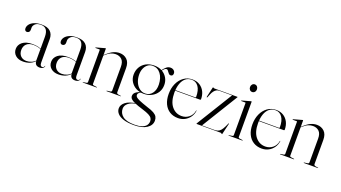

<svg xmlns="http://www.w3.org/2000/svg" viewBox="-66 -1236 3719 2095"><g transform="rotate(20 1793.0 -188.0)"><path d="M287.5 -46.5V-48.5L285.5 -47V-326.5Q285.5 -380 265 -407.8Q244.5 -435.5 202 -435.5Q156.5 -435.5 135.5 -414.8Q114.5 -394 114.5 -372.5V-344.5Q114.5 -328 104.8 -319Q95 -310 81 -310Q69.5 -310 61.8 -318.2Q54 -326.5 54 -342.5Q54 -367.5 71.8 -390Q89.5 -412.5 124.2 -426.8Q159 -441 208.5 -441Q277 -441 310.2 -409Q343.5 -377 343.5 -321.5V-49.5Q343.5 -26.5 350.5 -17Q357.5 -7.5 368.5 -7.5Q378.5 -7.5 385.5 -12.8Q392.5 -18 393.5 -28Q394 -29 394.8 -29.8Q395.5 -30.5 396 -30.5Q397 -30.5 397.5 -29.8Q398 -29 398 -28Q398 -20.5 392.2 -12.2Q386.5 -4 375 2Q363.5 8 345 8Q317 8 302.2 -6.2Q287.5 -20.5 287.5 -46.5ZM31.5 -94.5Q31.5 -142.5 71.5 -174.8Q111.5 -207 188.5 -207Q227.5 -207 254.2 -199.8Q281 -192.5 303.5 -182.5L301 -179Q279 -188.5 254.2 -195Q229.5 -201.5 199.5 -201.5Q146.5 -201.5 119.2 -174.5Q92 -147.5 92 -104.5Q92 -61.5 117.2 -35.8Q142.5 -10 184 -10Q214 -10 242.8 -21.8Q271.5 -33.5 291.5 -57.5L295 -55Q272 -24 234 -7.8Q196 8.5 152.5 8.5Q97.5 8.5 64.5 -20.2Q31.5 -49 31.5 -94.5Z M698.5 -46.5V-48.5L696.5 -47V-326.5Q696.5 -380 676 -407.8Q655.5 -435.5 613 -435.5Q567.5 -435.5 546.5 -414.8Q525.5 -394 525.5 -372.5V-344.5Q525.5 -328 515.8 -319Q506 -310 492 -310Q480.5 -310 472.8 -318.2Q465 -326.5 465 -342.5Q465 -367.5 482.8 -390Q500.5 -412.5 535.2 -426.8Q570 -441 619.5 -441Q688 -441 721.2 -409Q754.5 -377 754.5 -321.5V-49.5Q754.5 -26.5 761.5 -17Q768.5 -7.5 779.5 -7.5Q789.5 -7.5 796.5 -12.8Q803.5 -18 804.5 -28Q805 -29 805.8 -29.8Q806.5 -30.5 807 -30.5Q808 -30.5 808.5 -29.8Q809 -29 809 -28Q809 -20.5 803.2 -12.2Q797.5 -4 786 2Q774.5 8 756 8Q728 8 713.2 -6.2Q698.5 -20.5 698.5 -46.5ZM442.5 -94.5Q442.5 -142.5 482.5 -174.8Q522.5 -207 599.5 -207Q638.5 -207 665.2 -199.8Q692 -192.5 714.5 -182.5L712 -179Q690 -188.5 665.2 -195Q640.5 -201.5 610.5 -201.5Q557.5 -201.5 530.2 -174.5Q503 -147.5 503 -104.5Q503 -61.5 528.2 -35.8Q553.5 -10 595 -10Q625 -10 653.8 -21.8Q682.5 -33.5 702.5 -57.5L706 -55Q683 -24 645 -7.8Q607 8.5 563.5 8.5Q508.5 8.5 475.5 -20.2Q442.5 -49 442.5 -94.5Z M954.5 -431.5V-23.5Q954.5 -18.5 957.5 -15.2Q960.5 -12 966.5 -11L1002.5 -6Q1007 -5.5 1007 -2.5Q1007 0 1003.5 0H845.5Q844.5 0 843.5 -0.8Q842.5 -1.5 842.5 -2.5Q842.5 -3.5 843.5 -4Q844.5 -4.5 846.5 -5L884.5 -11Q890.5 -12 893.5 -15.2Q896.5 -18.5 896.5 -23V-396.5Q896.5 -399 895.5 -400.2Q894.5 -401.5 891.5 -401.5H846Q845 -401.5 844 -402.5Q843 -403.5 843 -404.5Q843 -406 844 -406.5Q845 -407 846.5 -408L943.5 -435Q947 -436 948.2 -436.2Q949.5 -436.5 950.5 -436.5Q952.5 -436.5 953.5 -435Q954.5 -433.5 954.5 -431.5ZM948 -347 945 -350.5 961 -365Q1009.5 -409.5 1044.5 -424.8Q1079.5 -440 1113.5 -440Q1165.5 -440 1200 -407.2Q1234.5 -374.5 1234.5 -308V-29Q1234.5 -21 1239.2 -16Q1244 -11 1253 -9.5L1282.5 -5Q1284.5 -5 1285.2 -4.2Q1286 -3.5 1286 -2.5Q1286 -1.5 1285.2 -0.8Q1284.5 0 1282.5 0H1123Q1118.5 0 1118.5 -2.5Q1118.5 -5.5 1124 -6L1161.5 -11Q1170.5 -12.5 1173.5 -17.5Q1176.5 -22.5 1176.5 -29V-302.5Q1176.5 -360.5 1149 -387Q1121.5 -413.5 1077.5 -413.5Q1050.5 -413.5 1022.5 -401.8Q994.5 -390 964 -361.5Z M1596.5 10.5Q1529.5 -12 1497.2 -26.2Q1465 -40.5 1455 -51.5Q1445 -62.5 1445 -75.5Q1445 -88 1455.5 -98.5Q1466 -109 1482.5 -116L1483.5 -120.5Q1451 -110.5 1432.2 -99.2Q1413.5 -88 1405.5 -75Q1397.5 -62 1397.5 -46Q1397.5 -27.5 1411.2 -12.5Q1425 2.5 1459.8 17.8Q1494.5 33 1557.5 52Q1607 67 1633.8 81Q1660.5 95 1670.5 110.8Q1680.5 126.5 1680.5 145.5Q1680.5 174.5 1663.8 195.8Q1647 217 1613.8 228.2Q1580.5 239.5 1531 239.5Q1437.5 239.5 1394 205.8Q1350.5 172 1350.5 118.5Q1350.5 81.5 1384 54.2Q1417.5 27 1484 16.5L1482 11Q1388.5 25.5 1349 57.5Q1309.5 89.5 1309.5 130Q1309.5 163 1333.2 189.5Q1357 216 1404.8 231.2Q1452.5 246.5 1526 246.5Q1621 246.5 1673.8 211.8Q1726.5 177 1726.5 123Q1726.5 97 1715.8 77.8Q1705 58.5 1676.8 42.2Q1648.5 26 1596.5 10.5ZM1598.5 -412 1603.5 -410.5Q1617 -427 1629.2 -438.8Q1641.5 -450.5 1654.5 -450.5Q1663 -450.5 1669.8 -443Q1676.5 -435.5 1683 -425.5Q1689.5 -415.5 1697.5 -408.2Q1705.5 -401 1716.5 -401Q1731 -401 1738 -409.5Q1745 -418 1745 -432.5Q1745 -452.5 1729.2 -466.2Q1713.5 -480 1690 -480Q1663.5 -480 1643 -462.8Q1622.5 -445.5 1602.5 -418ZM1689.5 -278.5Q1689.5 -324 1667.5 -361Q1645.5 -398 1606.5 -419.5Q1567.5 -441 1516.5 -441Q1460.5 -441 1420 -418.5Q1379.5 -396 1357.8 -357.8Q1336 -319.5 1336 -271Q1336 -226 1358.5 -189.8Q1381 -153.5 1420.2 -132.2Q1459.5 -111 1509.5 -111Q1560 -111 1601 -132.2Q1642 -153.5 1665.8 -191.2Q1689.5 -229 1689.5 -278.5ZM1498.5 -432.5Q1558 -433 1593.8 -385.8Q1629.5 -338.5 1632 -263.5Q1634 -200.5 1604.2 -160.5Q1574.5 -120.5 1525 -120Q1488 -119.5 1458.5 -141.5Q1429 -163.5 1411.5 -201.5Q1394 -239.5 1392.5 -287.5Q1391.5 -329 1405 -361.8Q1418.5 -394.5 1443 -413.2Q1467.5 -432 1498.5 -432.5Z M2119.5 -269Q2119.5 -265.5 2117.2 -263.5Q2115 -261.5 2111 -261.5H1804V-267.5H2053Q2060.5 -267.5 2060.5 -275.5Q2060.5 -352.5 2031.2 -393.8Q2002 -435 1954 -435Q1911 -435 1881.5 -410.8Q1852 -386.5 1836.5 -342.2Q1821 -298 1821 -238.5Q1821 -135.5 1866 -80Q1911 -24.5 1981.5 -24.5Q2029.5 -24.5 2066 -54Q2102.5 -83.5 2111.5 -134.5Q2112 -136.5 2112.5 -137.2Q2113 -138 2113.5 -138Q2115 -138 2115.8 -137Q2116.5 -136 2116 -133.5Q2110.5 -92 2087.8 -59.8Q2065 -27.5 2029.8 -8.8Q1994.5 10 1951.5 10Q1896 10 1854.5 -15.8Q1813 -41.5 1790.2 -89.8Q1767.5 -138 1767.5 -204Q1767.5 -271 1791.5 -324.5Q1815.5 -378 1859 -409.5Q1902.5 -441 1960.5 -441Q2008.5 -441 2044.2 -418.8Q2080 -396.5 2099.8 -357.8Q2119.5 -319 2119.5 -269Z M2482.5 -421.5 2225.5 -3 2218 -5H2368Q2391.5 -5 2409 -11Q2426.5 -17 2441.8 -34Q2457 -51 2473 -83.5L2491.5 -123.5Q2492.5 -125 2493.5 -125.8Q2494.5 -126.5 2496 -126Q2497 -125.5 2497 -123.8Q2497 -122 2496.5 -119.5L2467 5.5Q2466.5 8.5 2465.8 9.2Q2465 10 2463.5 10Q2460.5 10 2455.5 5Q2450.5 0 2442 0H2166.5Q2165.5 0 2164.8 -0.8Q2164 -1.5 2164 -2Q2164 -3 2164.5 -4.2Q2165 -5.5 2166 -7.5L2425 -428L2434.5 -425H2275.5Q2259 -425 2244 -417.5Q2229 -410 2215.8 -393.2Q2202.5 -376.5 2191.5 -348.5L2178 -315.5Q2177.5 -313.5 2176 -312Q2174.5 -310.5 2172 -310.5Q2170 -311 2169.5 -312.8Q2169 -314.5 2169.5 -318L2195 -430Q2196 -434 2197 -435.2Q2198 -436.5 2200 -436.5Q2203 -436.5 2207.5 -433.2Q2212 -430 2219.5 -430H2482.5Q2484 -430 2484.8 -429.5Q2485.5 -429 2485.5 -427.5Q2485.5 -426.5 2485 -425.2Q2484.5 -424 2482.5 -421.5Z M2647.5 -431.5V-23.5Q2647.5 -18.5 2650.5 -15.2Q2653.5 -12 2659.5 -11L2695.5 -6Q2698 -6 2699 -5Q2700 -4 2700 -2.5Q2700 -1.5 2699 -0.8Q2698 0 2696 0H2538.5Q2537.5 0 2536.5 -0.8Q2535.5 -1.5 2535.5 -2.5Q2535.5 -3.5 2536.5 -4Q2537.5 -4.5 2539.5 -5L2577.5 -11Q2583.5 -12 2586.5 -15.2Q2589.5 -18.5 2589.5 -23V-396.5Q2589.5 -399 2588.5 -400.2Q2587.5 -401.5 2584.5 -401.5H2539Q2538 -401.5 2537 -402.5Q2536 -403.5 2536 -404.5Q2536 -406 2537 -406.5Q2538 -407 2539.5 -408L2636.5 -435Q2639.5 -436 2641 -436.2Q2642.5 -436.5 2643.5 -436.5Q2645.5 -436.5 2646.5 -435Q2647.5 -433.5 2647.5 -431.5ZM2615.5 -534.5Q2598 -534.5 2587 -547.2Q2576 -560 2576 -578.5Q2576 -597 2587.5 -610Q2599 -623 2615.5 -623Q2633.5 -623 2644.8 -610Q2656 -597 2656 -578.5Q2656 -560 2644.5 -547.2Q2633 -534.5 2615.5 -534.5Z M3091.5 -269Q3091.5 -265.5 3089.2 -263.5Q3087 -261.5 3083 -261.5H2776V-267.5H3025Q3032.5 -267.5 3032.5 -275.5Q3032.5 -352.5 3003.2 -393.8Q2974 -435 2926 -435Q2883 -435 2853.5 -410.8Q2824 -386.5 2808.5 -342.2Q2793 -298 2793 -238.5Q2793 -135.5 2838 -80Q2883 -24.5 2953.5 -24.5Q3001.5 -24.5 3038 -54Q3074.5 -83.5 3083.5 -134.5Q3084 -136.5 3084.5 -137.2Q3085 -138 3085.5 -138Q3087 -138 3087.8 -137Q3088.5 -136 3088 -133.5Q3082.5 -92 3059.8 -59.8Q3037 -27.5 3001.8 -8.8Q2966.5 10 2923.5 10Q2868 10 2826.5 -15.8Q2785 -41.5 2762.2 -89.8Q2739.5 -138 2739.5 -204Q2739.5 -271 2763.5 -324.5Q2787.5 -378 2831 -409.5Q2874.5 -441 2932.5 -441Q2980.5 -441 3016.2 -418.8Q3052 -396.5 3071.8 -357.8Q3091.5 -319 3091.5 -269Z M3245 -431.5V-23.5Q3245 -18.5 3248 -15.2Q3251 -12 3257 -11L3293 -6Q3297.5 -5.5 3297.5 -2.5Q3297.5 0 3294 0H3136Q3135 0 3134 -0.8Q3133 -1.5 3133 -2.5Q3133 -3.5 3134 -4Q3135 -4.5 3137 -5L3175 -11Q3181 -12 3184 -15.2Q3187 -18.5 3187 -23V-396.5Q3187 -399 3186 -400.2Q3185 -401.5 3182 -401.5H3136.5Q3135.5 -401.5 3134.5 -402.5Q3133.5 -403.5 3133.5 -404.5Q3133.5 -406 3134.5 -406.5Q3135.5 -407 3137 -408L3234 -435Q3237.5 -436 3238.8 -436.2Q3240 -436.5 3241 -436.5Q3243 -436.5 3244 -435Q3245 -433.5 3245 -431.5ZM3238.5 -347 3235.5 -350.5 3251.5 -365Q3300 -409.5 3335 -424.8Q3370 -440 3404 -440Q3456 -440 3490.5 -407.2Q3525 -374.5 3525 -308V-29Q3525 -21 3529.8 -16Q3534.5 -11 3543.5 -9.5L3573 -5Q3575 -5 3575.8 -4.2Q3576.5 -3.5 3576.5 -2.5Q3576.5 -1.5 3575.8 -0.8Q3575 0 3573 0H3413.5Q3409 0 3409 -2.5Q3409 -5.5 3414.5 -6L3452 -11Q3461 -12.5 3464 -17.5Q3467 -22.5 3467 -29V-302.5Q3467 -360.5 3439.5 -387Q3412 -413.5 3368 -413.5Q3341 -413.5 3313 -401.8Q3285 -390 3254.5 -361.5Z"/></g></svg>

Font: Fraunces 120pt Light
Style: Regular
Weight: 300
Version: Version 1.000;[b76b70a41]